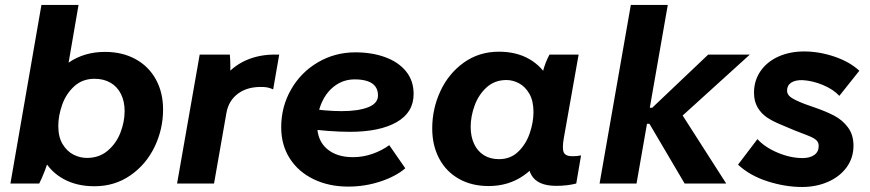

<svg xmlns="http://www.w3.org/2000/svg" viewBox="-20 -740 3509 774"><path d="M147 -720H296.6L243.6 -412.4L221.4 -412.4L178 -107.8Q174.6 -87.6 161.3 -53.3Q148 -19 138 0H22ZM126.8 -218.6Q126.8 -302.4 160.6 -373.8Q194.4 -445.2 257.2 -488Q320 -530.8 403.2 -530.8Q473 -530.8 526.1 -501.8Q579.2 -472.8 608.3 -420Q637.4 -367.2 637.4 -298.6Q637.4 -219 603.1 -147.9Q568.8 -76.8 505.6 -33Q442.4 10.8 360.8 10.8Q289 10.8 236 -18.5Q183 -47.8 154.9 -100.1Q126.8 -152.4 126.8 -218.6ZM482.4 -292Q482.4 -331.6 467.6 -361.1Q452.8 -390.6 425.5 -406.5Q398.2 -422.4 361.2 -422.4Q312.6 -422.4 279.5 -392.3Q246.4 -362.2 230.7 -317.9Q215 -273.6 215 -232.4Q215 -187.6 232.5 -158.8Q250 -130 276.1 -116.7Q302.2 -103.4 330.4 -103.4Q380 -103.4 414.5 -132.8Q449 -162.2 465.7 -205.8Q482.4 -249.4 482.4 -292Z M785 -520H906.6Q908.4 -498.6 908.6 -472.4Q908.8 -446.2 907 -427L891.8 -438.4Q928.6 -479.4 978.3 -499.7Q1028 -520 1088 -520H1105.6L1081.2 -379.6Q1062.2 -388.6 1042.6 -389.2Q980.6 -392.2 941 -363.7Q901.4 -335.2 892.6 -283.8L842.8 0H693.8Z M1113.6 -227.2Q1113.6 -309.8 1153.4 -379.3Q1193.2 -448.8 1261.8 -488.9Q1330.4 -529 1412.6 -529Q1479.4 -529 1532.8 -509.5Q1586.2 -490 1616.8 -452.4Q1647.4 -414.8 1647.4 -361.2Q1647.4 -286.6 1579 -247.6Q1510.6 -208.6 1390.8 -208.6Q1308.4 -208.6 1201.2 -223L1213.4 -304.2Q1294 -292 1357.6 -292Q1424 -292 1463.9 -307.6Q1503.8 -323.2 1503.8 -355.2Q1503.8 -377 1493 -391.5Q1482.2 -406 1461 -413Q1439.8 -420 1410.2 -420Q1366.2 -420 1331.7 -395.4Q1297.2 -370.8 1277.9 -328.4Q1258.6 -286 1258.6 -235.8Q1258.6 -174 1297.8 -140.2Q1337 -106.4 1402.6 -106.4Q1443.2 -106.4 1481.3 -119.7Q1519.4 -133 1549.2 -154.8L1613.8 -61.6Q1575.2 -28.6 1513.1 -8.2Q1451 12.2 1383.8 12.2Q1305.8 12.2 1244.2 -17.6Q1182.6 -47.4 1148.1 -101.4Q1113.6 -155.4 1113.6 -227.2Z M2112.2 -166.6 2131.4 -165.2 2163.2 -430.8Q2165.4 -438.8 2168.2 -450.2Q2178.2 -489 2195.2 -520H2312.6L2252.8 -182.8Q2245.6 -141.4 2252.6 -125.8Q2259.6 -110.2 2287.2 -110.2Q2306.6 -110.2 2322.4 -113.6L2303 -0.2Q2267 9.2 2221.8 9.2Q2147 9.2 2122.1 -34.6Q2097.2 -78.4 2112.2 -166.6ZM2218.8 -302.2Q2218.8 -219 2185.6 -147.3Q2152.4 -75.6 2091.4 -32.8Q2030.4 10 1949.6 10Q1881.6 10 1830.1 -19Q1778.6 -48 1750.5 -100.8Q1722.4 -153.6 1722.4 -222.2Q1722.4 -301.8 1755.5 -372.9Q1788.6 -444 1849.9 -487.8Q1911.2 -531.6 1991.4 -531.6Q2061.4 -531.6 2112.9 -502.3Q2164.4 -473 2191.6 -420.7Q2218.8 -368.4 2218.8 -302.2ZM1877.4 -228.8Q1877.4 -189.2 1891.3 -159.7Q1905.2 -130.2 1930.8 -114.3Q1956.4 -98.4 1991.6 -98.4Q2037.8 -98.4 2069.1 -128.5Q2100.4 -158.6 2115.5 -202.9Q2130.6 -247.2 2130.6 -288.4Q2130.6 -333.2 2114 -362Q2097.4 -390.8 2072.5 -404.1Q2047.6 -417.4 2021.8 -417.4Q1974.4 -417.4 1941.9 -388Q1909.4 -358.6 1893.4 -314.8Q1877.4 -271 1877.4 -228.8Z M2397 0 2523 -720H2672L2546 0ZM2598.2 -240.8H2537.2L2548.6 -305.6H2609.2L2835 -520H3002.8L2712.4 -256.6L2710.8 -307.4L2907.6 0H2740Z M2955.2 -76.2 3033.4 -179.2Q3063.2 -146.4 3114.8 -124.6Q3166.4 -102.8 3215.4 -102.8Q3245 -102.8 3262.7 -115.4Q3280.4 -128 3280.4 -151.6Q3280.4 -166.4 3270.2 -175.5Q3260 -184.6 3236.2 -193.8Q3182.8 -213.6 3127.2 -238Q3093.8 -251.6 3071 -267.2Q3048.2 -282.8 3033.9 -307.4Q3019.6 -332 3019.6 -366.4Q3019.6 -415.2 3045.8 -453.2Q3072 -491.2 3118 -511.9Q3164 -532.6 3221.6 -532.6Q3282.6 -532.6 3344.2 -511.6Q3405.8 -490.6 3444.2 -454.8L3363.6 -353.6Q3339.4 -379.8 3297.8 -397.2Q3256.2 -414.6 3215.2 -417Q3185.4 -417.6 3169.1 -406.6Q3152.8 -395.6 3152.8 -374.4Q3152.8 -358.6 3168.6 -347.4Q3184.4 -336.2 3224 -320.8Q3239.8 -315.8 3262.2 -307.4Q3309.6 -291 3342.7 -273.8Q3375.8 -256.6 3398.2 -226.7Q3420.6 -196.8 3420.6 -152.8Q3420.6 -103.6 3393.1 -65.8Q3365.6 -28 3318.1 -7.1Q3270.6 13.8 3213.2 13.8Q3145.6 13.8 3074.3 -9Q3003 -31.8 2955.2 -76.2Z"/></svg>

Font: Fixel Italic Variable 20240409 Display Thin
Style: Italic
Weight: 100
Italic angle: -10°
Designer: AlfaBravo + MacPaw
Foundry: Kyrylo Tkachov, Marchela Mozhyna, Serhii Makarenko, Maria Weinstein, Zakhar Kryvoshyya
Version: Version 1.211;Glyphs 3.2 (3225)